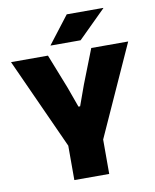

<svg xmlns="http://www.w3.org/2000/svg" viewBox="-90 -896 779 965"><g transform="rotate(-10 299.0 -413.5)"><path d="M381 -159H218L0 -639H188.5L257.5 -464L295 -360H303.5L341 -464L409.5 -639H598ZM388.5 0H210.5V-320H388.5ZM210.5 -688 317.5 -827H504V-825.5L363.5 -686.5H210.5Z"/></g></svg>

Font: Anek Malayalam Medium ExtraBold
Style: Regular
Weight: 800
Version: Version 1.003